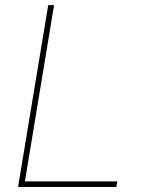

<svg xmlns="http://www.w3.org/2000/svg" viewBox="-20 -748 574 768"><path d="M52.2 0 172.9 -727.5H196.3L79.6 -22.5H449.2L445.3 0Z"/></svg>

Font: Inter 24pt Thin
Style: Italic
Weight: 250
Italic angle: -9.3988°
Version: Version 4.001;git-66647c0bb